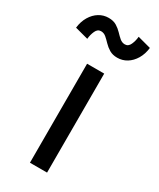

<svg xmlns="http://www.w3.org/2000/svg" viewBox="-242 -793 706 853"><g transform="rotate(30 110.5 -366.0)"><path d="M68.4 0H156.2V-507.8H68.4ZM13.7 -604Q15.6 -626 24.2 -645Q32.7 -664.1 50.3 -664.1Q64.9 -664.1 76.7 -654.1Q88.4 -644 100.8 -630.9Q113.3 -617.7 129.9 -607.7Q146.5 -597.7 170.4 -597.7Q196.8 -597.7 219 -611.3Q241.2 -625 256.1 -649.9Q271 -674.8 274.9 -708L207 -726.1Q205.1 -704.1 196.5 -685.1Q188 -666 170.4 -666Q155.8 -666 144 -676Q132.3 -686 119.9 -699.2Q107.4 -712.4 91.1 -722.4Q74.7 -732.4 50.3 -732.4Q23.9 -732.4 1.7 -718.8Q-20.5 -705.1 -35.4 -680.2Q-50.3 -655.3 -54.2 -622.1Z"/></g></svg>

Font: Giphurs
Style: Regular
Weight: 400
Version: Version 2.010